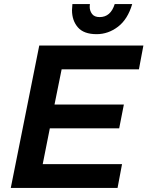

<svg xmlns="http://www.w3.org/2000/svg" viewBox="-20 -924 725 944"><path d="M455 -756Q392 -756 363 -789.5Q334 -823 334 -874L336 -904H422L421 -891Q421 -871 432.5 -855.5Q444 -840 470 -840Q524 -840 544 -904H630Q608 -829 560 -792.5Q512 -756 455 -756ZM558 0H33L173 -700H685L663 -583H283L248 -410H589L566 -293H225L190 -117H580Z"/></svg>

Font: Argentum Sans Medium
Style: Italic
Weight: 500
Italic angle: -11°
Designer: Julieta Ulanovsky (font), Cristiano Sobral (main changes and remaster)
Foundry: Julieta Ulanovsky (font), Cristiano Sobral (main changes and remaster)
Version: Version 2.007;June 15, 2022;FontCreator 14.0.0.2814 64-bit; 